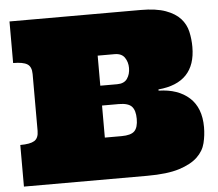

<svg xmlns="http://www.w3.org/2000/svg" viewBox="-51 -776 944 833"><g transform="rotate(-5 420.5 -359.5)"><path d="M800.8 -540Q800.8 -383.8 638.2 -369.1V-363.8Q723.1 -361.8 772 -317.4Q820.8 -272.9 820.8 -189Q820.8 -153.8 812.5 -119.9Q804.2 -85.9 776.6 -59.6Q749 -33.2 697 -16.6Q645 0 557.1 0H20V-181.2Q63 -181.2 81.5 -192.6Q100.1 -204.1 100.1 -235.8V-482.9Q100.1 -515.1 81.5 -526.6Q63 -538.1 20 -538.1V-719.2H590.8Q658.2 -719.2 699.7 -704.1Q741.2 -689 763.7 -664.1Q786.1 -639.2 793.5 -606.7Q800.8 -574.2 800.8 -540ZM460.9 -181.2Q502 -181.2 517.6 -197Q533.2 -212.9 533.2 -250Q533.2 -287.1 517.6 -304Q502 -320.8 460.9 -320.8H388.2V-181.2ZM388.2 -407.2H461.9Q492.2 -407.2 505.6 -426.5Q519 -445.8 519 -473.1Q519 -499 505.6 -518.6Q492.2 -538.1 461.9 -538.1H388.2Z"/></g></svg>

Font: Ultra
Style: Regular
Weight: 400
Designer: Astigmatic (AOETI)
Foundry: Astigmatic (AOETI)
Version: Version 1.000